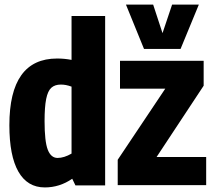

<svg xmlns="http://www.w3.org/2000/svg" viewBox="-20 -810 941 840"><path d="M310 1 296 -28Q241 10 176 10Q100 10 60.5 -59Q21 -128 21 -262Q21 -554 230 -554Q262 -554 293 -548V-740H440V1ZM293 -138V-431Q279 -436 268 -438Q257 -440 246 -440Q220 -440 204.5 -426Q189 -412 182 -377Q175 -342 175 -280Q175 -191 189 -155Q203 -119 232 -119Q260 -119 293 -138ZM495 0V-111L703 -422H505V-544H871V-435L665 -123H882V0ZM850 -790 770 -596H610L531 -790H650L691 -665L733 -790Z"/></svg>

Font: Georama SemiCondensed
Style: Bold
Weight: 700
Width: 4
Designer: Jean-Baptiste Levee
Foundry: Production Type
Version: Version 1.000